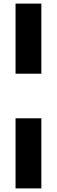

<svg xmlns="http://www.w3.org/2000/svg" viewBox="-20 -828 316 1068"><path d="M66.5 -418V-808H210V-418ZM66.5 220V-170H210V220Z"/></svg>

Font: Encode Sans Condensed Thin
Style: Bold
Weight: 700
Version: Version 3.002